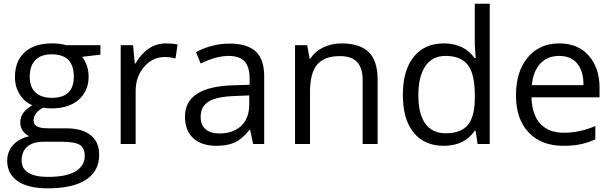

<svg xmlns="http://www.w3.org/2000/svg" viewBox="-20 -780 3320 1040"><path d="M523.9 -535.2V-483.9L424.8 -472.2Q438.5 -455.1 449.2 -427.5Q460 -399.9 460 -365.2Q460 -286.6 406.2 -239.7Q352.5 -192.9 258.8 -192.9Q234.9 -192.9 213.9 -196.8Q162.1 -169.4 162.1 -127.9Q162.1 -106 180.2 -95.5Q198.2 -85 242.2 -85H336.9Q423.8 -85 470.5 -48.3Q517.1 -11.7 517.1 58.1Q517.1 147 445.8 193.6Q374.5 240.2 237.8 240.2Q132.8 240.2 75.9 201.2Q19 162.1 19 90.8Q19 42 50.3 6.3Q81.5 -29.3 138.2 -42Q117.7 -51.3 103.8 -70.8Q89.8 -90.3 89.8 -116.2Q89.8 -145.5 105.5 -167.5Q121.1 -189.5 154.8 -210Q113.3 -227.1 87.2 -268.1Q61 -309.1 61 -361.8Q61 -449.7 113.8 -497.3Q166.5 -544.9 263.2 -544.9Q305.2 -544.9 338.9 -535.2ZM97.2 89.8Q97.2 133.3 133.8 155.8Q170.4 178.2 238.8 178.2Q340.8 178.2 389.9 147.7Q439 117.2 439 64.9Q439 21.5 412.1 4.6Q385.3 -12.2 311 -12.2H213.9Q158.7 -12.2 127.9 14.2Q97.2 40.5 97.2 89.8ZM141.1 -363.8Q141.1 -307.6 172.9 -278.8Q204.6 -250 261.2 -250Q379.9 -250 379.9 -365.2Q379.9 -485.8 259.8 -485.8Q202.6 -485.8 171.9 -455.1Q141.1 -424.3 141.1 -363.8Z M877.9 -544.9Q913.6 -544.9 941.9 -539.1L930.7 -463.9Q897.5 -471.2 872.1 -471.2Q807.1 -471.2 761 -418.5Q714.8 -365.7 714.8 -287.1V0H633.8V-535.2H700.7L710 -436H713.9Q743.7 -488.3 785.6 -516.6Q827.6 -544.9 877.9 -544.9Z M1351.1 0 1335 -76.2H1331.1Q1291 -25.9 1251.2 -8.1Q1211.4 9.8 1151.9 9.8Q1072.3 9.8 1027.1 -31.2Q981.9 -72.3 981.9 -147.9Q981.9 -310.1 1241.2 -317.9L1332 -320.8V-354Q1332 -417 1304.9 -447Q1277.8 -477.1 1218.3 -477.1Q1151.4 -477.1 1066.9 -436L1042 -498Q1081.5 -519.5 1128.7 -531.7Q1175.8 -543.9 1223.1 -543.9Q1318.8 -543.9 1365 -501.5Q1411.1 -459 1411.1 -365.2V0ZM1168 -57.1Q1243.7 -57.1 1286.9 -98.6Q1330.1 -140.1 1330.1 -214.8V-263.2L1249 -259.8Q1152.3 -256.3 1109.6 -229.7Q1066.9 -203.1 1066.9 -147Q1066.9 -103 1093.5 -80.1Q1120.1 -57.1 1168 -57.1Z M1944.3 0V-346.2Q1944.3 -411.6 1914.6 -443.8Q1884.8 -476.1 1821.3 -476.1Q1737.3 -476.1 1698.2 -430.7Q1659.2 -385.3 1659.2 -280.8V0H1578.1V-535.2H1644L1657.2 -461.9H1661.1Q1686 -501.5 1731 -523.2Q1775.9 -544.9 1831.1 -544.9Q1927.7 -544.9 1976.6 -498.3Q2025.4 -451.7 2025.4 -349.1V0Z M2556.2 -71.8H2551.8Q2495.6 9.8 2383.8 9.8Q2278.8 9.8 2220.5 -62Q2162.1 -133.8 2162.1 -266.1Q2162.1 -398.4 2220.7 -471.7Q2279.3 -544.9 2383.8 -544.9Q2492.7 -544.9 2550.8 -465.8H2557.1L2553.7 -504.4L2551.8 -542V-759.8H2632.8V0H2566.9ZM2394 -58.1Q2477.1 -58.1 2514.4 -103.3Q2551.8 -148.4 2551.8 -249V-266.1Q2551.8 -379.9 2513.9 -428.5Q2476.1 -477.1 2393.1 -477.1Q2321.8 -477.1 2283.9 -421.6Q2246.1 -366.2 2246.1 -265.1Q2246.1 -162.6 2283.7 -110.4Q2321.3 -58.1 2394 -58.1Z M3030.8 9.8Q2912.1 9.8 2843.5 -62.5Q2774.9 -134.8 2774.9 -263.2Q2774.9 -392.6 2838.6 -468.8Q2902.3 -544.9 3009.8 -544.9Q3110.4 -544.9 3168.9 -478.8Q3227.5 -412.6 3227.5 -304.2V-252.9H2858.9Q2861.3 -158.7 2906.5 -109.9Q2951.7 -61 3033.7 -61Q3120.1 -61 3204.6 -97.2V-24.9Q3161.6 -6.3 3123.3 1.7Q3085 9.8 3030.8 9.8ZM3008.8 -477.1Q2944.3 -477.1 2906 -435.1Q2867.7 -393.1 2860.8 -318.8H3140.6Q3140.6 -395.5 3106.4 -436.3Q3072.3 -477.1 3008.8 -477.1Z"/></svg>

Font: f08745844
Style: Regular
Weight: 400
Foundry: Ascender Corporation
Version: Version 1.10